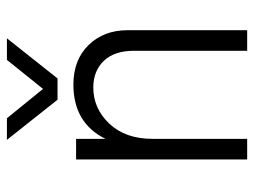

<svg xmlns="http://www.w3.org/2000/svg" viewBox="-112 -640 752 569"><g transform="rotate(-90 264.5 -356.0)"><path d="M459 0H398V-335Q398 -394 368 -425Q338 -456 289 -456Q227 -456 182 -408.5Q137 -361 137 -280V0H76V-507H137V-420Q184 -515 298 -515Q371 -515 415 -470Q459 -425 459 -354ZM316 -562H253L134 -712H198L285 -605L371 -712H435Z"/></g></svg>

Font: Hind Vadodara Light
Style: Regular
Weight: 300
Designer: Hitesh Malaviya
Foundry: Indian Type Foundry
Version: Version 1.000;PS 1.0;hotconv 1.0.86;makeotf.lib2.5.63406; tt